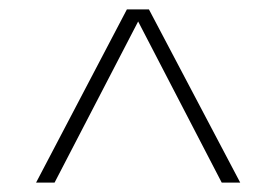

<svg xmlns="http://www.w3.org/2000/svg" viewBox="-20 -760 590 410"><path d="M57 -370 251 -740H298L493 -370H453.5L273 -718H277L96.5 -370Z"/></svg>

Font: Encode Sans SC Condensed Thin Thin
Style: Regular
Weight: 250
Version: Version 3.002